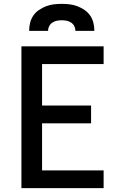

<svg xmlns="http://www.w3.org/2000/svg" viewBox="-20 -975 640 995"><path d="M91 0V-735H517V-643H198V-428H452V-336H198V-92H517V0ZM131 -815Q131 -836 136 -856.5Q141 -877 152.5 -894Q164 -911 181.5 -923Q199 -935 218.5 -942.5Q238 -950 258.5 -952.5Q279 -955 300 -955Q321 -955 341.5 -952.5Q362 -950 381.5 -942.5Q401 -935 418.5 -923Q436 -911 447.5 -894Q459 -877 464 -856.5Q469 -836 469 -815H371Q371 -828 365 -839.5Q359 -851 348.5 -858Q338 -865 325.5 -867.5Q313 -870 300 -870Q287 -870 274.5 -867.5Q262 -865 251.5 -858Q241 -851 235 -839.5Q229 -828 229 -815Z"/></svg>

Font: Zed Mono Semibold Extended
Style: Regular
Weight: 600
Width: 7
Monospace: yes
Designer: Belleve Invis
Foundry: Belleve Invis
Version: Version 1.0.0; ttfautohint (v1.8.4)